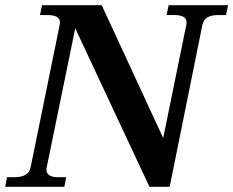

<svg xmlns="http://www.w3.org/2000/svg" viewBox="-43 -720 899 740"><path d="M-16 -37H12Q68 -37 75 -75L187 -624Q188 -628 188 -634Q188 -662 140 -662H111L119 -700H349L586 -188L675 -624Q676 -628 676 -634Q676 -662 629 -662H599L607 -700H836L828 -662H799Q771 -662 756.5 -653Q742 -644 737 -624L611 0H533L247 -611L137 -75Q136 -72 136 -66Q136 -37 182 -37H212L205 0H-23Z"/></svg>

Font: Taviraj SemiBold
Style: Italic
Weight: 600
Italic angle: -12°
Designer: Katatrad Team
Foundry: CadsonDemak
Version: Version 1.001